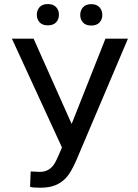

<svg xmlns="http://www.w3.org/2000/svg" viewBox="-20 -898 668 929"><path d="M326.7 -298.3 490.2 -710.9H599.1L347.7 -118.7Q322.3 -62 300.3 -38.3Q278.3 -14.6 248.8 -2.2Q219.2 10.3 174.8 10.3Q136.2 10.3 125.5 5.9L128.4 -68.4L172.9 -66.4Q224.1 -66.4 249 -115.7L261.2 -141.1L279.8 -184.6L37.6 -710.9H142.6ZM158.2 -826.7Q158.2 -848.6 171.6 -863.5Q185.1 -878.4 211.4 -878.4Q237.8 -878.4 251.5 -863.5Q265.1 -848.6 265.1 -826.7Q265.1 -804.7 251.5 -790Q237.8 -775.4 211.4 -775.4Q185.1 -775.4 171.6 -790Q158.2 -804.7 158.2 -826.7ZM368.2 -825.7Q368.2 -847.7 381.6 -862.8Q395 -877.9 421.4 -877.9Q447.8 -877.9 461.4 -862.8Q475.1 -847.7 475.1 -825.7Q475.1 -803.7 461.4 -789.1Q447.8 -774.4 421.4 -774.4Q395 -774.4 381.6 -789.1Q368.2 -803.7 368.2 -825.7Z"/></svg>

Font: APIMedia Roboto
Style: Regular
Weight: 400
Designer: Google
Version: Version 2.137; 2017